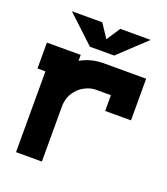

<svg xmlns="http://www.w3.org/2000/svg" viewBox="-122 -735 715 821"><g transform="rotate(20 235.5 -324.0)"><path d="M64.5 -647.9H202.6L243.7 -585.9L284.7 -647.9H422.9L298.8 -531.7H188.5ZM461.4 -485.4V-295.9H343.8V-367.7H275.4Q253.4 -367.2 234.4 -358.4Q213.4 -349.6 197.8 -334Q181.2 -316.9 172.4 -296.9Q165 -277.8 163.6 -256.8V0H45.9V-367.7H9.8V-485.4H163.6V-458.5Q166.5 -460 171.9 -462.6Q177.2 -465.3 178.7 -466.3Q217.3 -484.4 261.7 -485.4Z"/></g></svg>

Font: Sangha Kali
Style: Regular
Weight: 400
Designer: Seslavinskaya Anna
Foundry: Popkern
Version: Version 2.000;PS 002.000;hotconv 1.0.88;makeotf.lib2.5.64775